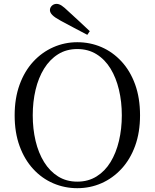

<svg xmlns="http://www.w3.org/2000/svg" viewBox="-20 -965 807 1001"><path d="M448.1 -802.5 435.2 -783.4Q400.1 -801.8 365.5 -820.1Q330.9 -838.4 296.6 -856.9Q265.3 -873.9 252.8 -886.7Q240.3 -899.5 240.3 -912.4Q240.3 -925.2 250.3 -935Q260.4 -944.8 275.2 -944.8Q287.4 -944.8 301.1 -936Q314.7 -927.2 337.4 -905.1Q364 -881.7 391.7 -855.3Q419.5 -828.9 448.1 -802.5ZM383 16.1Q316.9 16.1 257.7 -9.3Q198.4 -34.7 153.2 -83.8Q107.9 -132.9 82.2 -203.3Q56.4 -273.6 56.4 -363.7Q56.4 -452.8 82.2 -523.6Q107.9 -594.3 153.2 -643.4Q198.4 -692.5 257.7 -718.7Q316.9 -744.9 383 -744.9Q450 -744.9 508.8 -719.5Q567.6 -694.1 613.1 -645Q658.7 -595.9 684.4 -525.1Q710.1 -454.4 710.1 -363.7Q710.1 -274.6 684.4 -204.2Q658.7 -133.7 613.1 -84.6Q567.6 -35.5 508.8 -9.7Q450 16.1 383 16.1ZM383 -18Q440.1 -18 483.7 -45.3Q527.4 -72.6 556.4 -120.2Q585.4 -167.8 600.2 -230.4Q615.1 -293.1 615.1 -363.7Q615.1 -434.4 600.2 -496.9Q585.4 -559.5 556.4 -607.1Q527.4 -654.7 483.7 -682Q440.1 -709.3 383 -709.3Q325.9 -709.3 282.6 -682Q239.2 -654.7 209.8 -607.1Q180.4 -559.5 165.5 -496.9Q150.7 -434.4 150.7 -363.7Q150.7 -293.1 165.5 -230.4Q180.4 -167.8 209.8 -120.2Q239.2 -72.6 282.6 -45.3Q325.9 -18 383 -18Z"/></svg>

Font: Noto Serif SC
Style: Regular
Weight: 200
Designer: Ryoko NISHIZUKA 西塚涼子 (kana & ideographs); Frank Grießhammer (Latin, Greek & Cyrillic); Wenlong ZHANG 张文龙 (bopomofo); San
Foundry: Adobe
Version: Version 2.001;hotconv 1.1.0;makeotfexe 2.6.0